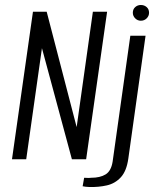

<svg xmlns="http://www.w3.org/2000/svg" viewBox="-20 -638 617 769"><path d="M28 0 112 -591H167L287 -129L352 -591H409L325 0H268L148 -445L85 0ZM338 111Q333 111 323.5 110Q314 109 311 108L317 74Q320 74 328.5 74.5Q337 75 345 74Q381 74 403 60.5Q425 47 431 10L502 -495H563L494 -3Q487 47 464 72Q441 97 408 104.5Q375 112 338 111ZM544 -555Q531 -555 521.5 -564.5Q512 -574 512 -587Q512 -601 521.5 -609.5Q531 -618 544 -618Q558 -618 567.5 -609.5Q577 -601 577 -587Q577 -574 567.5 -564.5Q558 -555 544 -555Z"/></svg>

Font: Alumni Sans
Style: Italic
Weight: 400
Italic angle: -8°
Version: Version 1.016